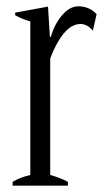

<svg xmlns="http://www.w3.org/2000/svg" viewBox="-20 -588 344 608"><path d="M20 -12C20 -12 20 0 20 0C20 0 195 0 195 0C195 0 195 -12 195 -12C179 -21 160 -28 139 -34C139 -34 139 -403 139 -403C151 -435 165 -461 181 -481C198 -502 216 -512 235 -512C249 -512 262 -505 274 -491C274 -491 286 -543 286 -543C270 -560 251 -568 228 -568C209 -568 192 -558 176 -539C160 -520 148 -497 141 -471C141 -471 138 -471 138 -471C138 -471 132 -567 132 -567C132 -567 28 -548 28 -548C28 -548 28 -540 28 -540C39 -533 56 -526 76 -520C76 -520 76 -34 76 -34C55 -29 36 -22 20 -12Z"/></svg>

Font: BUSH 25 TRIRONG
Style: Regular
Weight: 400
Designer: Katatrad Team
Foundry: CadsonDemak